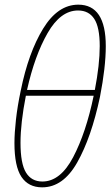

<svg xmlns="http://www.w3.org/2000/svg" viewBox="-20 -793 475 824"><path d="M409 -377Q434 -505 434 -595Q434 -773 316 -773Q228 -773 165 -670Q102 -567 69 -404Q55 -338 48.5 -280Q42 -222 42 -179Q42 -79 72 -34Q102 11 161 11Q251 11 311.5 -96Q372 -203 409 -377ZM315 -748Q361 -748 384.5 -712Q408 -676 408 -595Q408 -516 387 -407H96Q129 -555 184.5 -651.5Q240 -748 315 -748ZM68 -180Q68 -265 91 -382H382Q349 -223 294 -118.5Q239 -14 162 -14Q115 -14 91.5 -52.5Q68 -91 68 -180Z"/></svg>

Font: Noto Sans Display SemiCondensed Thin
Style: Italic
Weight: 250
Width: 4
Designer: Monotype Design team
Foundry: Monotype Imaging Inc.
Version: 1.000